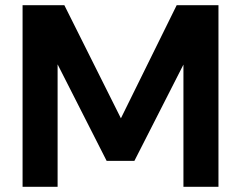

<svg xmlns="http://www.w3.org/2000/svg" viewBox="-20 -720 929 740"><path d="M67 0V-700H228L446 -264L661 -700H822V0H687V-471L498 -100H391L202 -472V0Z"/></svg>

Font: DM Sans 24pt
Style: Bold
Weight: 700
Designer: Colophon Foundry, Jonny Pinhorn
Foundry: Colophon Foundry
Version: Version 4.004;gftools[0.9.30]